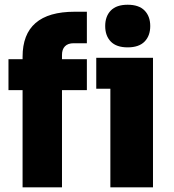

<svg xmlns="http://www.w3.org/2000/svg" viewBox="-20 -798 740 818"><path d="M595.9 -620.8Q571.8 -596.2 523.9 -596.2Q476.1 -596.2 452.1 -620.8Q428.2 -645.5 428.2 -687Q428.2 -728.5 452.1 -753.2Q476.1 -777.8 523.9 -777.8Q571.8 -777.8 595.9 -753.2Q620.1 -728.5 620.1 -687Q620.1 -645.5 595.9 -620.8ZM244.1 0H76.2V-414.1H16.1V-545.9H76.2V-556.2Q76.2 -748 297.9 -748H350.1V-613.8H293.9Q269.5 -613.8 256.8 -600.8Q244.1 -587.9 244.1 -564V-545.9H350.1V-414.1H244.1ZM631.8 0H450.2V-419.9H390.1V-551.8H631.8Z"/></svg>

Font: Sora ExtraBold
Style: Regular
Weight: 800
Designer: Jonathan Barnbrook, Julián Moncada
Foundry: Barnbrook Fonts
Version: Version 2.000